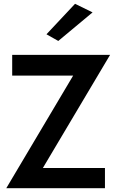

<svg xmlns="http://www.w3.org/2000/svg" viewBox="-20 -988 615 1008"><path d="M466 -923 374 -968 224 -808 286 -773ZM44 -591H364L13 0H531V-106H205L558 -700H44Z"/></svg>

Font: Jost Medium
Style: Regular
Weight: 500
Version: Version 3.710